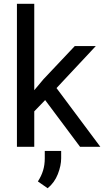

<svg xmlns="http://www.w3.org/2000/svg" viewBox="-20 -770 547 1007"><path d="M399.9 0 216.8 -245.1 159.7 -186V0H68.8V-750H159.7V-296.9L208 -354.5L372.1 -528.3H482.4L276.4 -308.1L506.3 0ZM300.8 21.5V60.1Q300.8 98.6 283.4 143.1Q266.1 187.5 230 217.3L178.7 181.6Q196.8 153.8 205.8 124.5Q214.8 95.2 214.8 61V21.5Z"/></svg>

Font: Vazirmatn UI
Style: Regular
Weight: 400
Designer: Saber Rastikerdar
Foundry: Saber Rastikerdar
Version: Version 33.003